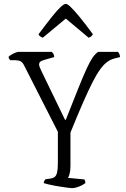

<svg xmlns="http://www.w3.org/2000/svg" viewBox="-20 -972 651 992"><path d="M352 0Q345 0 331 -2Q317 -4 299 -6.5Q281 -9 263 -12.5Q245 -16 229.5 -19.5Q214 -23 206 -26Q206 -32 209 -37.5Q212 -43 215 -46L239 -49Q253 -51 262 -57.5Q271 -64 275 -81Q279 -98 279 -130V-291L105 -633Q97 -650 86 -655.5Q75 -661 56 -661H33Q31 -663 28 -667Q25 -671 24 -678Q29 -684 39.5 -690Q50 -696 60.5 -700Q71 -704 76 -704H248Q252 -700 256 -693.5Q260 -687 260 -677L221 -666Q206 -662 194 -657Q182 -652 182 -638Q182 -632 185.5 -624.5Q189 -617 193 -607L316 -353H320Q359 -452 384.5 -515.5Q410 -579 427.5 -617Q445 -655 458.5 -674.5Q472 -694 487 -704H589Q593 -701 596.5 -693.5Q600 -686 600 -677L572 -670Q552 -665 534.5 -652.5Q517 -640 498.5 -615Q480 -590 458.5 -548Q437 -506 409 -442Q381 -378 344 -287V-113Q344 -89 339.5 -73.5Q335 -58 331 -53L416 -45Q418 -41 419.5 -37.5Q421 -34 421 -26Q407 -15 387 -7.5Q367 0 352 0ZM201 -777Q192 -781 186.5 -785Q181 -789 179 -795Q221 -851 248.5 -885.5Q276 -920 293.5 -936Q311 -952 320 -952Q328 -952 345 -936Q362 -920 390.5 -885.5Q419 -851 460 -795Q458 -791 453.5 -786Q449 -781 438 -777L320 -876Z"/></svg>

Font: Texturina 12pt Thin
Style: Regular
Weight: 250
Designer: Guillermo Torres Carreño
Foundry: Omnibus-Type
Version: Version 1.002